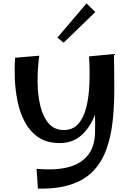

<svg xmlns="http://www.w3.org/2000/svg" viewBox="-20 -1087 779 1134"><path d="M333 -242Q257 -242 207 -276Q157 -310 127 -366Q97 -422 83.5 -489.5Q70 -557 67.5 -624Q65 -691 69 -746L212 -758Q201 -678 202 -600Q203 -522 219 -458.5Q235 -395 268.5 -357Q302 -319 357 -319Q410 -319 442 -355Q474 -391 489.5 -452.5Q505 -514 508 -592Q511 -670 506 -754L653 -768Q655 -661 655 -559.5Q655 -458 645 -368.5Q635 -279 608.5 -205.5Q582 -132 532.5 -79Q483 -26 402.5 1.5Q322 29 204 27L196 -90Q296 -80 372.5 -97Q449 -114 493 -163Q537 -212 541 -296Q542 -326 542 -354Q542 -382 541 -409Q512 -334 460.5 -288Q409 -242 333 -242ZM356 -835 319 -865 491 -1067 543 -1016Z"/></svg>

Font: Marhey
Style: Regular
Weight: 400
Designer: Nur Syamsi & Bustanul Arifin
Foundry: Namelatype
Version: Version 1.000; ttfautohint (v1.8.4.7-5d5b)